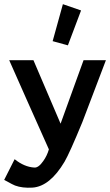

<svg xmlns="http://www.w3.org/2000/svg" viewBox="-52 -676 527 919"><path d="M249 -656 336 -626 273 -459 200 -479ZM455 -388 342 -91Q281 57 257 98Q187 216 104 222Q55 225 20 212Q15 211 -32 185L18 86Q64 123 112 126Q132 128 155 95Q173 70 182 39Q146 -42 80 -189.5Q14 -337 -8 -388H108Q132 -332 238 -84Q270 -173 307 -275Q344 -377 348 -388Z"/></svg>

Font: GFS Neohellenic Rg
Style: Bold
Weight: 700
Designer: Designed by Takis Katsoulidis and George D. Matthiopoulos.
Foundry: Designed by Takis Katsoulidis and George D. Matthiopoulos.
Version: Version 1.0